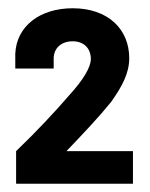

<svg xmlns="http://www.w3.org/2000/svg" viewBox="-20 -905 363 465"><path d="M19 -539V-460H302V-539H141C183 -583 220 -622 249 -658C276 -696 293 -728 293 -764C293 -834 242 -885 156 -885C77 -885 20 -842 17 -775V-739H110V-763C110 -788 128 -805 156 -805C183 -805 200 -788 200 -762C200 -742 181 -711 150 -677C113 -634 69 -587 19 -539Z"/></svg>

Font: Vanilla Cream Black
Style: Regular
Weight: 900
Designer: Jeremy Tribby, Jinavaṁso
Foundry: Tribby Type
Version: Version 1.422;Glyphs 3.1.2 (3151)